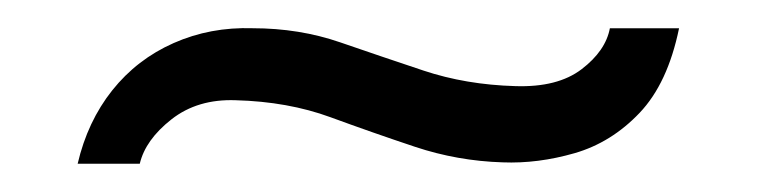

<svg xmlns="http://www.w3.org/2000/svg" viewBox="-20 -624 536 136"><path d="M336 -509Q304 -510 274 -520Q244 -530 214 -541Q184 -552 147 -553Q120 -554 101.5 -539.5Q83 -525 79 -508H35Q42 -538 59.5 -560Q77 -582 103 -593.5Q129 -605 159 -604Q192 -604 221 -594Q250 -584 280 -574Q310 -564 345 -563Q375 -562 392 -575Q409 -588 412 -604H461Q453 -565 433 -544Q413 -523 387 -515.5Q361 -508 336 -509Z"/></svg>

Font: Alumni Sans Medium
Style: Italic
Weight: 500
Italic angle: -8°
Designer: Robert E. Leuschke
Foundry: Robert E. Leuschke
Version: Version 1.016